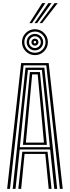

<svg xmlns="http://www.w3.org/2000/svg" viewBox="-20 -1201 444 1221"><path d="M25.5 0 114.5 -800H289.5L378.8 0H360.8L274.2 -785.5H130L43.5 0ZM60.8 0 142.2 -770.8H262L343.5 0H325.2L299 -250.5H105.2L78.8 0ZM106 -264.8H297.2L274.5 -493L246.5 -756.2H157.5L129.2 -493ZM126 -279.8 146.2 -493 170.2 -742.5H234L258.2 -493L278.2 -279.8ZM144.5 -294H259.5L241.5 -493L219.8 -727.8H184.5L162.8 -493ZM96.5 0 121.8 -236.2H282.5L307.8 0H289.8L268 -222H136.2L114.5 0ZM202 -850.5Q168 -850.5 143.9 -874.6Q119.8 -898.8 119.8 -933Q119.8 -967 143.9 -991.1Q168 -1015.2 202 -1015.2Q236.2 -1015.2 260.4 -991.1Q284.5 -967 284.5 -933Q284.5 -898.8 260.4 -874.6Q236.2 -850.5 202 -850.5ZM202 -865.5Q230 -865.5 249.8 -885.2Q269.5 -905 269.5 -933Q269.5 -960.8 249.8 -980.5Q230 -1000.2 202 -1000.2Q174 -1000.2 154.4 -980.5Q134.8 -960.8 134.8 -933Q134.8 -905 154.4 -885.2Q174 -865.5 202 -865.5ZM202 -880.5Q180.2 -880.5 165 -895.9Q149.8 -911.2 149.8 -933Q149.8 -954.8 165 -970Q180.2 -985.2 202 -985.2Q223.8 -985.2 239.1 -970Q254.5 -954.8 254.5 -933Q254.5 -911.2 239.1 -895.9Q223.8 -880.5 202 -880.5ZM202 -895.5Q217.5 -895.5 228.5 -906.5Q239.5 -917.5 239.5 -933Q239.5 -948.5 228.5 -959.4Q217.5 -970.2 202 -970.2Q186.8 -970.2 175.8 -959.4Q164.8 -948.5 164.8 -933Q164.8 -917.5 175.8 -906.5Q186.8 -895.5 202 -895.5ZM202 -910.5Q192.5 -910.5 186.1 -917Q179.8 -923.5 179.8 -933Q179.8 -942.2 186.1 -948.8Q192.5 -955.2 202 -955.2Q211.5 -955.2 218 -948.8Q224.5 -942.2 224.5 -933Q224.5 -923.5 218 -917Q211.5 -910.5 202 -910.5ZM202 -925Q209.8 -925 209.8 -933Q209.8 -940.8 202 -940.8Q194.2 -940.8 194.2 -933Q194.2 -925 202 -925ZM167.2 -1054 248.2 -1181H268.2L183.8 -1054ZM231.8 -1054 326.8 -1181H346.8L248.2 -1054ZM199.5 -1054 287.5 -1181H307.5L216 -1054Z"/></svg>

Font: Big Shoulders Inline Text Medium
Style: Regular
Weight: 500
Designer: Patric King
Foundry: XO Type Co
Version: Version 1.000